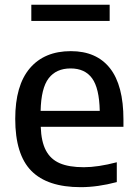

<svg xmlns="http://www.w3.org/2000/svg" viewBox="-20 -764 566 794"><path d="M490.5 -239.5H148.5Q150.5 -178.5 169.8 -142Q189 -105.5 227 -89Q265 -72.5 326.5 -72.5Q385 -72.5 463 -93V-11Q384 10 313.5 10Q176 10 109.5 -57.5Q43 -125 43 -272.5Q43 -410.5 103.2 -481.5Q163.5 -552.5 273 -552.5Q379 -552.5 434.8 -481.8Q490.5 -411 490.5 -269.5ZM148 -305.5H392.5Q390.5 -399.5 360.8 -440.2Q331 -481 272 -481Q212.5 -481 181.2 -440.2Q150 -399.5 148 -305.5ZM109.5 -677.5V-744.5H433.5V-677.5Z"/></svg>

Font: Encode Sans Medium
Style: Regular
Weight: 500
Designer: Multiple Designers
Foundry: Impallari Type
Version: Version 2.000